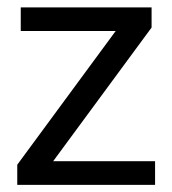

<svg xmlns="http://www.w3.org/2000/svg" viewBox="-20 -518 479 534"><path d="M127.9 -69.7 401.6 -441.4V-497.5H37.7V-431.7H301.7L28 -59.9V-3.9H411.3V-69.7Z"/></svg>

Font: Diatome
Style: Regular
Weight: 400
Designer: 15.100.17
Foundry: 15.100.17
Version: Version 1.008;Fontself Maker 3.5.8